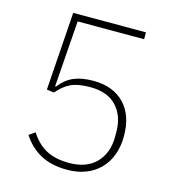

<svg xmlns="http://www.w3.org/2000/svg" viewBox="-106 -788 812 890"><g transform="rotate(15 300.0 -343.0)"><path d="M485 -665H166L143 -347H147Q176 -385 214 -401.5Q252 -418 308 -418Q403 -418 457 -362.5Q511 -307 511 -207Q511 -157 496 -116.5Q481 -76 453 -47.5Q425 -19 385.5 -3.5Q346 12 297 12Q220 12 168 -16.5Q116 -45 82 -98L111 -118Q142 -69 186 -45Q230 -21 297 -21Q381 -21 426.5 -68.5Q472 -116 472 -193V-216Q472 -293 428.5 -339.5Q385 -386 302 -386Q242 -386 207.5 -369Q173 -352 145 -318L110 -323L136 -698H485Z"/></g></svg>

Font: IBM Plex Sans Thai ExtLt
Style: Regular
Weight: 200
Designer: Mike Abbink, Paul van der Laan, Pieter van Rosmalen, Ben Mitchell, Mark Frömberg
Foundry: Bold Monday
Version: Version 1.2